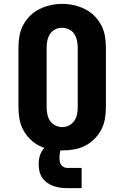

<svg xmlns="http://www.w3.org/2000/svg" viewBox="-20 -766 640 988"><path d="M300 8Q270 8 240 3Q210 -2 183 -15.5Q156 -29 134.5 -50.5Q113 -72 99 -98.5Q85 -125 80 -155Q75 -185 75 -215V-520Q75 -550 80 -580Q85 -610 99 -636.5Q113 -663 134.5 -684.5Q156 -706 183.5 -719.5Q211 -733 240.5 -739.5Q270 -746 300 -746Q330 -746 359.5 -739.5Q389 -733 416.5 -719.5Q444 -706 465.5 -684.5Q487 -663 501 -636.5Q515 -610 520 -580Q525 -550 525 -520V-215Q525 -185 520 -155Q515 -125 501 -98.5Q487 -72 465.5 -50.5Q444 -29 417 -15.5Q390 -2 360 3Q330 8 300 8ZM300 -112Q318 -112 335 -120.5Q352 -129 362.5 -144.5Q373 -160 376.5 -178.5Q380 -197 380 -215V-520Q380 -539 376 -557.5Q372 -576 362 -591.5Q352 -607 334.5 -615Q317 -623 299 -623Q280 -623 263.5 -614.5Q247 -606 237 -590.5Q227 -575 223.5 -556.5Q220 -538 220 -520V-215Q220 -197 223.5 -178.5Q227 -160 237.5 -144.5Q248 -129 265 -120.5Q282 -112 300 -112ZM400 202H325Q307 202 289 199.5Q271 197 254 191Q237 185 222 174Q207 163 197 148Q187 133 183 115.5Q179 98 179 80Q179 63 182 47Q185 31 192.5 17Q200 3 211.5 -8.5Q223 -20 237.5 -27Q252 -34 268 -37Q284 -40 300 -40V0Q296 0 293.5 4Q291 8 290 12Q289 16 288 20.5Q287 25 287 29Q287 33 286.5 37.5Q286 42 286 46Q286 55 287.5 64.5Q289 74 294 81.5Q299 89 307.5 93.5Q316 98 325 98H400Z"/></svg>

Font: Iosevka Curly Slab HvEx
Style: Regular
Weight: 900
Width: 7
Monospace: yes
Designer: Belleve Invis
Foundry: Belleve Invis
Version: Version 11.1.0; ttfautohint (v1.8.3)